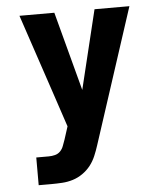

<svg xmlns="http://www.w3.org/2000/svg" viewBox="-53 -566 705 828"><g transform="rotate(-5 300.0 -152.5)"><path d="M81 215V95H135Q149 95 162.5 91.5Q176 88 185.5 78Q195 68 199.5 55Q204 42 209 29L227 -27L182 -162L62 -520H213L304 -178L387 -520H538L347 66Q340 88 330.5 110.5Q321 133 306.5 151.5Q292 170 272 184Q252 198 229.5 205Q207 212 183 213.5Q159 215 135 215Z"/></g></svg>

Font: Iosevka SS04 Heavy Extended
Style: Regular
Weight: 900
Width: 7
Monospace: yes
Designer: Belleve Invis
Foundry: Belleve Invis
Version: Version 19.0.0; ttfautohint (v1.8.4)